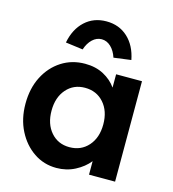

<svg xmlns="http://www.w3.org/2000/svg" viewBox="-115 -870 878 975"><g transform="rotate(15 324.0 -382.5)"><path d="M270 10Q204 10 151 -26Q98 -62 66.5 -124Q35 -186 35 -265Q35 -346 66.5 -407.5Q98 -469 152.5 -504Q207 -539 276 -539Q332 -539 374 -516.5Q416 -494 441 -458V-528H577V0H440V-71Q412 -36 367.5 -13Q323 10 270 10ZM307 -109Q368 -109 406 -152Q444 -195 444 -265Q444 -335 406 -378Q368 -421 307 -421Q247 -421 209.5 -378Q172 -335 172 -265Q172 -195 209.5 -152Q247 -109 307 -109ZM244 -606 153 -618Q167 -691 212.5 -733Q258 -775 325 -775Q392 -775 437.5 -733Q483 -691 497 -618L406 -606Q395 -640 373.5 -660.5Q352 -681 325 -681Q298 -681 276.5 -660.5Q255 -640 244 -606Z"/></g></svg>

Font: Lexend SemiBold
Style: Regular
Weight: 600
Designer: Bonnie Shaver-Troup, Thomas Jockin
Foundry: Lexend
Version: Version 1.005; ttfautohint (v1.8.3)